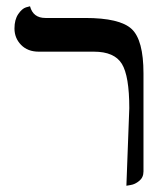

<svg xmlns="http://www.w3.org/2000/svg" viewBox="-20 -577 529 609"><path d="M380.9 12.2 390.1 -233.9Q390.1 -335.9 366.5 -374.5Q342.8 -413.1 277.8 -413.1H103Q67.9 -413.1 46.9 -434.6Q25.9 -456.1 25.9 -486.8Q25.9 -514.6 37.8 -532.2Q49.8 -549.8 62.5 -553.7L75.2 -557.1Q85 -520 124 -520H250Q359.9 -520 397.5 -485.1Q435.1 -450.2 435.1 -344.2V-33.2Q435.1 -14.2 421.6 -3.2Q408.2 7.8 394.5 9.8Z"/></svg>

Font: Linux Libertine Display
Style: Regular
Weight: 400
Designer: Philipp H. Poll
Foundry: Philipp H. Poll
Version: Version 5.0.9